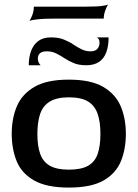

<svg xmlns="http://www.w3.org/2000/svg" viewBox="-20 -838 623 868"><path d="M291 10Q191 10 134.5 -22Q78 -54 55.5 -109Q33 -164 33 -233Q33 -303 56.5 -358Q80 -413 136 -445.5Q192 -478 291 -478Q390 -478 446 -445.5Q502 -413 525.5 -358Q549 -303 549 -233Q549 -164 526.5 -109Q504 -54 448 -22Q392 10 291 10ZM291 -71Q347 -71 378 -88.5Q409 -106 421.5 -142Q434 -178 434 -233Q434 -288 421 -324.5Q408 -361 377.5 -379.5Q347 -398 291 -398Q237 -398 205.5 -379Q174 -360 161.5 -323Q149 -286 149 -232Q149 -179 161.5 -143Q174 -107 205 -89Q236 -71 291 -71ZM110 -543Q110 -579 120.5 -607.5Q131 -636 153 -652.5Q175 -669 210 -669Q244 -669 268 -659.5Q292 -650 310.5 -637.5Q329 -625 348 -615.5Q367 -606 390 -606Q410 -606 420 -617Q430 -628 430 -645Q430 -656 425.5 -662Q421 -668 417 -669H471Q471 -630 460.5 -601.5Q450 -573 427.5 -558Q405 -543 370 -543Q337 -543 314 -552.5Q291 -562 272 -574.5Q253 -587 234 -596.5Q215 -606 192 -606Q170 -606 160.5 -597Q151 -588 151 -573Q151 -562 155.5 -554Q160 -546 164 -543ZM113 -744Q120 -753 126.5 -771Q133 -789 133 -808H369Q420 -808 443.5 -811.5Q467 -815 469 -818Q462 -808 455.5 -789.5Q449 -771 449 -754H233Q178 -754 149 -750.5Q120 -747 113 -744Z"/></svg>

Font: Red Rose Medium
Style: Regular
Weight: 500
Designer: Jaikishan Patel
Version: Version 2.000